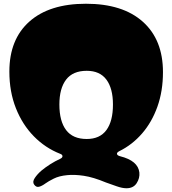

<svg xmlns="http://www.w3.org/2000/svg" viewBox="-20 -834 920 1025"><path d="M655 171Q633 171 603 160.5Q573 150 545 140Q478 112 427.5 104.5Q377 97 339 101Q296 105 267 119.5Q238 134 223 145Q204 159 188.5 163Q173 167 162 151Q152 137 165.5 116.5Q179 96 201 77Q247 39 301 14Q314 8 313.5 -0.5Q313 -9 301 -13Q222 -44 161 -106Q100 -168 65 -256Q30 -344 30 -452Q30 -624 137 -719Q244 -814 439 -814Q635 -814 742.5 -718Q850 -622 850 -449Q850 -348 820.5 -265Q791 -182 738.5 -121.5Q686 -61 617 -27Q603 -20 604.5 -12Q606 -4 621 0Q717 24 724 87Q727 117 709.5 144Q692 171 655 171ZM443 -92Q513 -92 548 -139.5Q583 -187 583 -276Q583 -362 548 -409Q513 -456 443 -456Q369 -456 333 -409Q297 -362 297 -276Q297 -187 333 -139.5Q369 -92 443 -92Z"/></svg>

Font: Matemasie
Style: Regular
Weight: 400
Designer: Adam Yeo
Version: Version 1.001; ttfautohint (v1.8.4.7-5d5b)